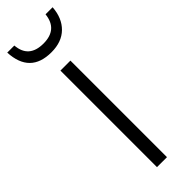

<svg xmlns="http://www.w3.org/2000/svg" viewBox="-268 -738 748 748"><g transform="rotate(-45 106.0 -364.0)"><path d="M133 0H78V-532H133ZM231 -728H192Q184 -653 106 -653Q26 -653 20 -728H-19Q-13 -607 104 -607Q161 -607 194 -639.5Q227 -672 231 -728Z"/></g></svg>

Font: Noto Sans UI SemiCondensed Light
Style: Regular
Weight: 300
Width: 4
Designer: Monotype Design Team
Foundry: Monotype Imaging Inc.
Version: Version 1.901